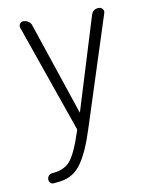

<svg xmlns="http://www.w3.org/2000/svg" viewBox="-84 -791 667 861"><g transform="rotate(-10 250.0 -360.5)"><path d="M233.4 -217.8 63.5 -704.1Q60.5 -713.9 66.4 -722.2Q72.3 -730.5 82 -730.5Q94.7 -730.5 105.5 -723.1Q116.2 -715.8 119.1 -704.1L259.8 -285.2Q259.8 -284.2 260.7 -284.2Q261.7 -284.2 261.7 -285.2L390.6 -704.1Q398.4 -730.5 425.8 -730.5Q436.5 -730.5 442.9 -722.2Q449.2 -713.9 446.3 -704.1L287.1 -210Q270.5 -157.2 254.4 -120.6Q238.3 -84 221.7 -59.1Q205.1 -34.2 185.1 -19.5Q165 -4.9 143.1 1Q121.1 6.8 90.8 8.8Q82 9.8 75.7 3.4Q69.3 -2.9 69.3 -12.7Q69.3 -22.5 75.7 -29.3Q82 -36.1 91.8 -37.1Q144.5 -40 172.9 -71.8Q201.2 -103.5 233.4 -202.1Q237.3 -210 233.4 -217.8Z"/></g></svg>

Font: Rounded-X Mgen+ 2m light
Style: Regular
Weight: 200
Designer: [Source Han Sans]
Ryoko NISHIZUKA  (kana & ideographs); Paul D. Hunt (Latin, Greek & Cyrillic); Wenlong ZHANG  (bopomofo
Version: Version 1.059.20150602